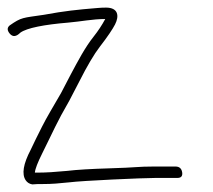

<svg xmlns="http://www.w3.org/2000/svg" viewBox="-31 -515 559 505"><path d="M448.1 -62C446.4 -72 440.6 -77 430.6 -77H373.6C330.4 -77 328.8 -74.3 258.2 -72.3C208.3 -70.8 171 -68.6 145.3 -65.5C114.3 -62.5 89.1 -61 69.7 -61H60.7C61.5 -70.6 68 -87.5 80.1 -111.7C110.1 -171.7 117 -190.9 151.2 -250L177.2 -300C198.5 -342.1 216.6 -372.7 231.5 -392C252.6 -419.2 265.4 -438.7 271.6 -450.7C283.2 -473.3 279.8 -495 248 -495C241 -495 233.6 -494.7 225.7 -494C170.7 -489.4 139.9 -486.3 84.5 -476.1C28.1 -467.7 25.9 -470.1 -5.7 -448C-12.7 -442 -12.4 -434.7 -4.9 -426C2.7 -417.4 11.8 -418.4 22.4 -429C39.2 -441.5 86.2 -450.4 148.1 -455.5C181.5 -458.3 212.2 -465 245.8 -465C237.2 -448.9 227 -433.5 215.4 -418.9C192.4 -390.1 173.6 -353.7 155.5 -320L129.4 -270C109.4 -235.3 91.6 -206 79.6 -182L63.1 -149C58.1 -139 53.6 -129.7 49.7 -121C30.2 -83.8 25.8 -57.2 36.5 -41C40.5 -35 46.3 -31.3 53.9 -30C59.8 -30.7 70.8 -31 86.9 -31C103.1 -31 124.8 -32.5 152.1 -35.5C182.3 -39.6 344.6 -47 378.6 -47H435.6C445.6 -47 449.7 -52 448.1 -62Z"/></svg>

Font: MewTooHand
Style: CondLta
Weight: 400
Designer: Mew Too, Robert Jablonski
Version: Version 0.77